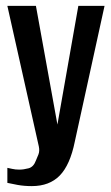

<svg xmlns="http://www.w3.org/2000/svg" viewBox="-20 -515 377 652"><path d="M88 117Q62 117 40 113Q18 109 5 106V55Q11 56 21.5 58.5Q32 61 46 61Q60 61 77 56.5Q94 52 102 30Q106 21 110.5 9.5Q115 -2 112 -17L5 -495H102L175 -92L246 -495H335L234 -34Q218 45 183 81Q148 117 88 117Z"/></svg>

Font: Alumni Sans Thin SemiBold
Style: Regular
Weight: 600
Version: Version 1.018